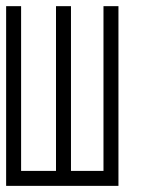

<svg xmlns="http://www.w3.org/2000/svg" viewBox="-20 -606 504 626"><path d="M0 0H366.2V-585.9H317.4V-48.8H211.4V-585.9H162.6V-48.8H48.8V-585.9H0Z"/></svg>

Font: Daray
Style: Regular
Weight: 400
Designer: Maxim Raikov
Foundry: Maxim Raikov
Version: Version 1.00 May 24, 2021, initial release